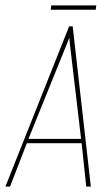

<svg xmlns="http://www.w3.org/2000/svg" viewBox="-29 -688 414 708"><path d="M-9 0 226 -591H239L306 0H289L272 -160H70L8 0ZM270 -176 228 -532 227 -549 220 -532 76 -176ZM158 -652 160 -668H326L324 -652Z"/></svg>

Font: Alumni Sans Pinstripe
Style: Italic
Weight: 400
Italic angle: -8°
Designer: Robert E. Leuschke
Foundry: Robert E. Leuschke
Version: Version 1.010; ttfautohint (v1.8.4.7-5d5b)